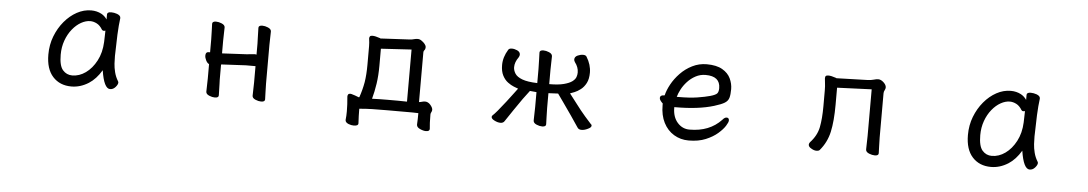

<svg xmlns="http://www.w3.org/2000/svg" viewBox="-34 -812 7069 1248"><g transform="rotate(5 3500.0 -187.5)"><path d="M723 -4Q708 13 688 13Q648 13 630 -105Q595 -46 548 -16Q494 18 436 18Q360 18 314.5 -32Q269 -82 269 -176Q269 -240 290.5 -295.5Q312 -351 348 -394Q384 -437 429 -461.5Q474 -486 522 -486Q559 -486 589 -470Q611 -458 626 -436V-469Q626 -485 653 -485Q671 -485 691 -478Q714 -469 714 -454V-452V-451Q708 -407 705 -343Q701 -227 701 -204Q701 -181 702.5 -154.5Q704 -128 711.5 -98.5Q719 -69 735 -43Q738 -38 738 -34Q738 -21 723 -4ZM625 -363Q619 -361 613 -361Q607 -361 602 -367Q586 -394 564.5 -405Q543 -416 522 -416Q493 -416 462.5 -399Q432 -382 406 -350Q380 -318 364.5 -275Q349 -232 349 -182Q349 -110 373.5 -82Q398 -54 435 -54Q481 -54 522.5 -83.5Q564 -113 592 -166Q620 -219 623 -289V-290Q624 -303 624 -324Q624 -345 625 -363Z M1554 -218 1400 -210Q1398 -210 1393 -209V-111Q1393 -105 1394 -85Q1396 -44 1396 -8Q1396 8 1371 8Q1354 8 1335 0Q1313 -9 1313 -25Q1313 -34 1314 -69.5Q1315 -105 1315 -112V-205Q1303 -210 1294.5 -227Q1286 -244 1286 -258Q1286 -282 1305 -282H1315V-365Q1315 -394 1313.5 -426Q1312 -458 1312 -468Q1312 -484 1337 -484Q1354 -484 1373 -476Q1395 -467 1395 -451Q1395 -444 1394 -410Q1393 -376 1393 -364V-282H1399L1553 -290Q1567 -291 1582 -293Q1597 -295 1604.5 -295Q1612 -295 1617 -293V-365Q1617 -374 1616 -395Q1614 -435 1614 -468Q1614 -484 1639 -484Q1656 -484 1675 -476Q1697 -467 1697 -451Q1697 -443 1696 -409Q1695 -375 1695 -364V-111Q1695 -87 1696.5 -53Q1698 -19 1698 -8Q1698 8 1673 8Q1656 8 1637 0Q1615 -9 1615 -25Q1615 -33 1616 -68.5Q1617 -104 1617 -111V-218Z M2247 -93Q2247 -93 2253 -92H2254Q2266 -89 2278 -84.5Q2290 -80 2303 -75L2307 -76Q2324 -125 2333 -176Q2341 -226 2341 -291V-412Q2341 -424 2340 -435Q2337 -454 2337 -462Q2337 -470 2341 -475.5Q2345 -481 2358 -481Q2375 -481 2407 -470Q2407 -469 2408.5 -468.5Q2410 -468 2411 -468L2601 -478Q2616 -479 2628 -482.5Q2640 -486 2653 -486Q2666 -486 2678 -477Q2690 -469 2699 -458Q2708 -447 2708 -437Q2708 -423 2700 -415Q2696 -410 2696 -402V-78Q2706 -79 2716 -82Q2726 -85 2735 -85Q2755 -85 2770.5 -67Q2786 -49 2786 -35Q2786 -27 2781.5 -19.5Q2777 -12 2777 -4Q2777 28 2778 50L2781 89V90Q2781 106 2757 106Q2740 106 2718 96Q2696 86 2696 69V68Q2698 36 2698 -6Q2682 -7 2660 -7H2493Q2441 -7 2397.5 -6Q2354 -5 2313 -1Q2313 45 2316 94Q2316 111 2287 111Q2270 111 2252 104Q2231 95 2231 80V79V78Q2234 53 2234 23Q2234 -22 2229 -72V-74Q2229 -82 2233 -87.5Q2237 -93 2247 -93ZM2390 -73Q2440 -75 2492 -75H2560Q2590 -75 2618 -74V-414L2419 -402V-292Q2419 -227 2411 -173.5Q2403 -120 2390 -73Z M3592 -212Q3541 -209 3529 -209V-112Q3529 -87 3530.5 -52.5Q3532 -18 3532 -6Q3532 10 3507 10Q3490 10 3471 2Q3449 -7 3449 -24Q3449 -32 3450 -68.5Q3451 -105 3451 -112V-209L3408 -213Q3372 -168 3312 -79L3261 -3Q3253 10 3234.5 10Q3216 10 3195 -1Q3175 -11 3175 -23Q3175 -29 3179 -33Q3201 -52 3262 -131Q3287 -163 3304.5 -187Q3322 -211 3330 -221Q3319 -225 3301 -232Q3283 -239 3262 -254.5Q3241 -270 3227 -297Q3213 -324 3213 -365Q3213 -417 3244 -467Q3250 -477 3267 -477Q3284 -477 3302 -469Q3322 -460 3322 -442Q3322 -434 3316 -424Q3292 -391 3292 -358Q3292 -337 3305 -316.5Q3318 -296 3352.5 -283Q3387 -270 3451 -268V-360Q3451 -390 3449.5 -423Q3448 -456 3448 -467Q3448 -483 3473 -483Q3490 -483 3509 -475Q3531 -466 3531 -449Q3531 -442 3530 -407Q3529 -372 3529 -360V-268Q3588 -268 3624 -277.5Q3660 -287 3678 -300.5Q3696 -314 3701.5 -329Q3707 -344 3707 -359Q3707 -394 3683 -425Q3677 -434 3677 -442Q3677 -460 3697 -469Q3715 -477 3732 -477Q3749 -477 3755 -467Q3786 -417 3786 -365Q3786 -324 3772 -297Q3758 -270 3737 -254Q3716 -238 3698 -231Q3680 -224 3669 -220L3712 -164Q3751 -112 3780.5 -78.5Q3810 -45 3821 -33Q3827 -30 3827 -23Q3827 -11 3805 -1Q3783 10 3764 10Q3745 10 3737 -3Q3725 -22 3687 -77Q3649 -132 3627.5 -162Q3606 -192 3592 -212Z M4538 -486Q4602 -486 4640 -464Q4678 -442 4694 -408Q4710 -374 4710 -338.5Q4710 -303 4704 -282Q4698 -261 4677 -248Q4656 -235 4610 -221Q4509 -190 4359 -190H4352V-186Q4352 -126 4384 -89.5Q4416 -53 4463 -53Q4593 -53 4670 -135Q4684 -152 4697 -152Q4713 -152 4713 -134Q4713 -123 4698 -99Q4683 -75 4652 -48Q4621 -21 4574 -1.5Q4527 18 4463 18Q4410 18 4367 -8Q4324 -34 4299.5 -82Q4275 -130 4275 -196V-207Q4267 -214 4260 -223.5Q4253 -233 4253 -241Q4253 -260 4278 -260Q4279 -260 4283 -261Q4291 -295 4312 -333.5Q4333 -372 4366.5 -407Q4400 -442 4444 -464Q4488 -486 4538 -486ZM4362 -258H4374Q4447 -258 4497 -266Q4547 -274 4579 -283Q4614 -293 4623 -304Q4632 -315 4632 -338Q4632 -416 4537 -416Q4502 -416 4472 -400Q4442 -384 4419 -359Q4396 -334 4382 -307Q4368 -280 4362 -258Z M5657 -486Q5675 -486 5692.5 -469.5Q5710 -453 5710 -437Q5710 -428 5704.5 -418.5Q5699 -409 5699 -398V-110Q5699 -86 5700.5 -52Q5702 -18 5702 -7Q5702 9 5677 9Q5660 9 5640 1Q5618 -8 5618 -25Q5618 -33 5619 -69Q5620 -105 5620 -113V-417L5395 -408V-297Q5395 -190 5379.5 -119.5Q5364 -49 5318 5Q5312 12 5296.5 12Q5281 12 5263 1Q5244 -9 5244 -24Q5244 -30 5250 -39Q5295 -87 5306 -143.5Q5317 -200 5317 -280V-383Q5317 -412 5314 -432.5Q5311 -453 5311 -461Q5311 -471 5314 -476Q5319 -482 5332 -482Q5350 -482 5382 -471Q5383 -470 5384.5 -469.5Q5386 -469 5387 -469L5587 -475Q5612 -476 5628.5 -481Q5645 -486 5657 -486Z M6723 -4Q6708 13 6688 13Q6648 13 6630 -105Q6595 -46 6548 -16Q6494 18 6436 18Q6360 18 6314.5 -32Q6269 -82 6269 -176Q6269 -240 6290.5 -295.5Q6312 -351 6348 -394Q6384 -437 6429 -461.5Q6474 -486 6522 -486Q6559 -486 6589 -470Q6611 -458 6626 -436V-469Q6626 -485 6653 -485Q6671 -485 6691 -478Q6714 -469 6714 -454V-452V-451Q6708 -407 6705 -343Q6701 -227 6701 -204Q6701 -181 6702.5 -154.5Q6704 -128 6711.5 -98.5Q6719 -69 6735 -43Q6738 -38 6738 -34Q6738 -21 6723 -4ZM6625 -363Q6619 -361 6613 -361Q6607 -361 6602 -367Q6586 -394 6564.5 -405Q6543 -416 6522 -416Q6493 -416 6462.5 -399Q6432 -382 6406 -350Q6380 -318 6364.5 -275Q6349 -232 6349 -182Q6349 -110 6373.5 -82Q6398 -54 6435 -54Q6481 -54 6522.5 -83.5Q6564 -113 6592 -166Q6620 -219 6623 -289V-290Q6624 -303 6624 -324Q6624 -345 6625 -363Z"/></g></svg>

Font: Moon Stars Kai HW
Style: Bold
Weight: 700
Designer: GuiWonder
Version: Version 1.101